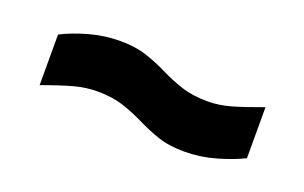

<svg xmlns="http://www.w3.org/2000/svg" viewBox="-39 -568 678 428"><g transform="rotate(20 300.0 -353.5)"><path d="M409 -262Q373 -262 346.5 -271Q320 -280 296 -292Q272 -304 245 -313Q218 -322 182 -322Q156 -322 129.5 -315Q103 -308 56 -291V-411Q83 -425 119 -435Q155 -445 192 -445Q228 -445 255 -436Q282 -427 306 -415Q330 -403 357 -394Q384 -385 420 -385Q446 -385 473 -392.5Q500 -400 546 -417V-296Q520 -283 483.5 -272.5Q447 -262 409 -262Z"/></g></svg>

Font: SUSE Thin ExtraBold
Style: Regular
Weight: 800
Version: Version 1.000